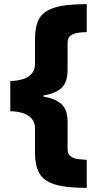

<svg xmlns="http://www.w3.org/2000/svg" viewBox="-20 -744 473 932"><path d="M401 168Q299 168 244.5 150.5Q190 133 170 95.5Q150 58 150 0V-121Q150 -151 132.5 -169.5Q115 -188 87.5 -196Q60 -204 30 -204V-351Q61 -351 88.5 -359Q116 -367 133 -385.5Q150 -404 150 -434V-558Q150 -615 169.5 -652Q189 -689 243 -706.5Q297 -724 401 -724V-588Q381 -588 359.5 -585Q338 -582 323 -571.5Q308 -561 308 -536V-404Q308 -343 277.5 -316Q247 -289 191 -281V-275Q248 -266 278 -239Q308 -212 308 -155V-20Q308 4 323 15Q338 26 360 28.5Q382 31 401 32Z"/></svg>

Font: Noto Sans Ethiopic Black
Style: Regular
Weight: 900
Designer: Monotype Design Team
Foundry: Monotype Imaging Inc.
Version: Version 2.102; ttfautohint (v1.8.4.7-5d5b)